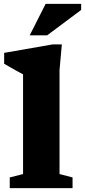

<svg xmlns="http://www.w3.org/2000/svg" viewBox="-20 -975 440 995"><path d="M288.5 -73 356 -55.5V0H30.5V-55.5L99.5 -73V-589.5Q89.5 -595 60 -611.2Q30.5 -627.5 1.5 -644.5V-701L253.5 -745H300.5L288.5 -612ZM134 -792 216.5 -955H400.5V-923.5L224.5 -792Z"/></svg>

Font: Newsreader 6pt
Style: Bold
Weight: 700
Designer: Hugues Gentile
Foundry: Production Type
Version: Version 1.003; ttfautohint (v1.8.3)